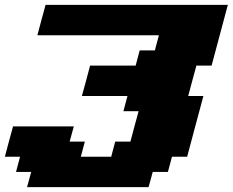

<svg xmlns="http://www.w3.org/2000/svg" viewBox="-20 -645 957 790"><path d="M91.3 125H591.3L608.4 62.5H670.9L687.5 0H750Q761.2 -42 783.4 -125.2Q805.7 -208.5 816.9 -250H754.4Q759.8 -270.5 771 -312.3Q782.2 -354 788.1 -375H850.6Q861.8 -416.5 884 -500Q906.2 -583.5 917.5 -625H167.5Q161.6 -604 150.4 -562.3Q139.2 -520.5 133.8 -500H633.8L617.2 -437.5H554.7L538.1 -375H350.6Q345.2 -354 334 -312.3Q322.8 -270.5 316.9 -250H504.4L487.8 -187.5H550.3Q544.4 -166.5 533.2 -124.8Q522 -83 516.6 -62.5H454.1L437.5 0H312.5L329.1 -62.5H266.6L283.7 -125H33.7Q27.8 -104 16.6 -62.5Q5.4 -21 0 0H62.5L45.9 62.5H108.4Z"/></svg>

Font: Faithful 32x
Style: BoldOblique
Weight: 400
Foundry: Faithful Resource Pack
Version: Version 1.0; January 27, 2023